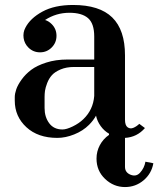

<svg xmlns="http://www.w3.org/2000/svg" viewBox="-20 -548 643 780"><path d="M487.8 211.9Q441.9 211.9 407 179Q372.1 146 372.1 96.2Q372.1 66.9 385.7 41.5Q399.4 16.1 422.9 0V-4.9Q403.3 -16.1 389.2 -35.6Q375 -55.2 370.1 -78.1Q359.4 -58.6 341.8 -41Q316.9 -16.1 281.5 -2Q246.1 12.2 212.9 12.2Q134.3 12.2 87.2 -31.2Q40 -74.7 40 -139.2V-153.8Q40 -167.5 46.1 -185.3Q52.2 -203.1 67.9 -224.9Q83.5 -246.6 106.7 -264.2Q129.9 -281.7 168.2 -293.9Q206.5 -306.2 253.9 -306.2H362.8V-399.9Q362.8 -452.6 337.6 -474.4Q312.5 -496.1 262.2 -496.1Q208 -496.1 163.1 -466.8Q177.7 -462.4 189.9 -450.2Q209.5 -430.7 209.5 -402.6Q209.5 -374.5 189.9 -355Q170.4 -335.4 142.6 -335.4Q114.7 -335.4 95.2 -355Q79.1 -371.1 75.9 -393.6Q72.8 -416 83 -435.1Q102.5 -473.6 152.1 -500.7Q201.7 -527.8 276.9 -527.8Q384.3 -527.8 436 -477.1Q487.8 -426.3 487.8 -323.2V-62Q487.8 -38.6 498.3 -31Q508.8 -23.4 521.5 -28.6Q534.2 -33.7 545.9 -44.9Q546.4 -44.4 568.8 -27.8Q536.6 9.3 487.8 12.2V129.9Q487.8 152.8 510.5 161.9Q533.2 170.9 548.8 153.8Q566.4 134.8 570.8 108.9L603 115.2Q595.7 157.2 563.2 184.6Q530.8 211.9 487.8 211.9ZM161.1 -108.9Q161.1 -72.8 179.9 -47.4Q198.7 -22 233.9 -22Q250 -22 275.6 -34.4Q301.3 -46.9 318.8 -64Q358.4 -102.1 362.8 -158.2V-275.9H280.8Q249.5 -275.9 226.1 -265.9Q202.6 -255.9 190.7 -242.4Q178.7 -229 171.6 -210.4Q164.6 -191.9 162.8 -179.2Q161.1 -166.5 161.1 -153.8Z"/></svg>

Font: Fin Serif Display
Style: Italic
Weight: 400
Designer: J. Blake Harris
Version: Version 1.006;FEAKit 1.0